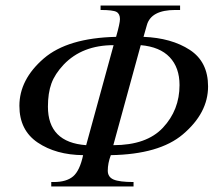

<svg xmlns="http://www.w3.org/2000/svg" viewBox="-20 -673 781 693"><path d="M510 -582 498 -540Q599 -536 665 -493Q731 -450 731 -361Q731 -265 640 -188Q555 -116 380 -113Q369 -84 369 -57Q369 -34 390 -25Q411 -16 462 -16V0H165V-16H174Q220 -16 244 -36.5Q268 -57 280 -113Q182 -114 116 -158.5Q50 -203 50 -291Q50 -386 138 -462Q224 -536 399 -540Q413 -589 413 -604Q413 -623 400.5 -630Q388 -637 343 -637V-653H630V-637H613Q525 -637 510 -582ZM488 -510 389 -149Q509 -149 568 -212Q628 -276 628 -366Q628 -429 592.5 -466.5Q557 -504 488 -510ZM291 -149 390 -510Q277 -510 210 -440Q178 -406 165.5 -371.5Q153 -337 153 -288Q153 -159 291 -149Z"/></svg>

Font: STIX MathJax Main
Style: Italic
Weight: 400
Italic angle: -16.33°
Designer: MicroPress Inc., with final additions and corrections provided by Coen Hoffman, Elsevier (retired)
Version: Version 1.1.1